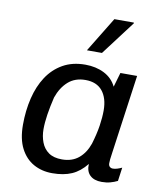

<svg xmlns="http://www.w3.org/2000/svg" viewBox="-85 -825 770 905"><g transform="rotate(10 300.0 -373.0)"><path d="M226 10Q176 10 136.5 -12Q97 -34 74 -78.5Q51 -123 51 -191Q51 -259 65.5 -319Q80 -379 109.5 -424Q139 -469 184.5 -495Q230 -521 292 -521Q343 -521 382.5 -501Q422 -481 441 -442L461 -511H541L489 -139Q485 -113 484 -102Q483 -91 483 -83Q483 -72 489 -66.5Q495 -61 504 -61Q514 -61 525 -64.5Q536 -68 547 -73L538 -8Q522 0 503.5 5Q485 10 463 10Q426 10 406.5 -9Q387 -28 389 -63Q358 -24 319.5 -7Q281 10 226 10ZM260 -62Q308 -62 339.5 -88Q371 -114 387 -160Q402 -210 408 -250Q414 -290 414 -323Q414 -382 386.5 -416Q359 -450 305 -450Q255 -450 222.5 -421Q190 -392 173 -343Q162 -297 156 -258Q150 -219 150 -187Q150 -154 161 -125Q172 -96 196 -79Q220 -62 260 -62ZM287 -589 389 -756H482L483 -753L359 -589Z"/></g></svg>

Font: Chivo Mono
Style: Italic
Weight: 400
Italic angle: -8.05°
Monospace: yes
Version: Version 1.008